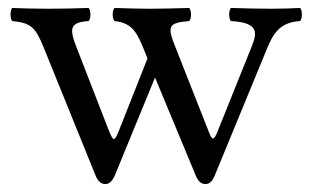

<svg xmlns="http://www.w3.org/2000/svg" viewBox="-20 -451 787 483"><path d="M203 -398C209 -404 209 -425 203 -431C173 -430 138 -429 102 -429C64 -429 37.2 -430 11 -431C5 -425 5 -404 11 -398C58.1 -393.2 69 -383 90.1 -331L221 -8C227 6 235 12 245 12C254 12 262 6 269 -10L370 -256L473 -8C479 6 487 12 497 12C506 12 514 6 520 -9L650.6 -326C667 -366.9 684 -395 735 -398C741 -404 741 -425 735 -431C715 -430 693 -429 663 -429C633 -429 591 -430 561 -431C555 -425 555 -404 561 -398C636 -394 625.7 -365.1 611.6 -330L528 -122C518 -97 514 -97.2 505.8 -118L419.5 -337C401 -384 403 -394 456 -398C462 -404 462 -425 456 -431C426 -430 386 -429 356 -429C331 -429 298 -430 268 -431C262 -425 262 -404 268 -398C315 -393.5 326.7 -364.8 344.6 -320L351 -304L281 -127C268 -94 265.8 -92.5 252.9 -125L172.9 -331C154 -379 155 -395 203 -398Z"/></svg>

Font: Libertinus Math
Style: Regular
Weight: 400
Designer: Philipp H. Poll
Foundry: Khaled Hosny
Version: Version 6.2